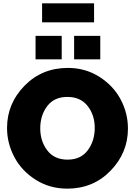

<svg xmlns="http://www.w3.org/2000/svg" viewBox="-20 -1119 805 1145"><path d="M231 -986V-1099H541V-986ZM192 -765V-905H348V-765ZM422 -765V-905H578V-765ZM22 -356Q22 -501 126 -607.5Q230 -714 385 -714Q489 -714 572.5 -661Q656 -608 699.5 -526Q743 -444 743 -352Q743 -208 639.5 -101Q536 6 381 6Q277 6 193.5 -46.5Q110 -99 66 -181.5Q22 -264 22 -356ZM382 -541Q303 -541 261.5 -486Q220 -431 220 -354Q220 -277 262 -222Q304 -167 383 -167Q462 -167 503.5 -223Q545 -279 545 -356Q545 -433 502.5 -487Q460 -541 382 -541Z"/></svg>

Font: Raleway-v4020 Black
Style: Regular
Weight: 900
Designer: Matt McInerney, Pablo Impallari, Rodrigo Fuenzalida
Foundry: Matt McInerney, Pablo Impallari, Rodrigo Fuenzalida
Version: Version 4.020;PS 004.020;hotconv 1.0.88;makeotf.lib2.5.64775